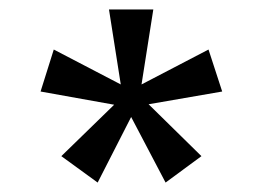

<svg xmlns="http://www.w3.org/2000/svg" viewBox="-20 -770 557 407"><path d="M187 -383 110 -439 222 -548 66 -576 94 -665 236 -591 211 -750H305L280 -591L422 -665L451 -576L295 -549L407 -439L331 -383L258 -522Z"/></svg>

Font: Teachers SemiBold
Style: Regular
Weight: 600
Version: Version 1.001